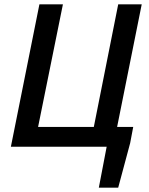

<svg xmlns="http://www.w3.org/2000/svg" viewBox="-20 -674 686 882"><path d="M30 0 161 -654H269L155 -91H411L523 -654H631L518 -91H592L578 -17L523 188H434L470 0Z"/></svg>

Font: Source Sans 3 Semibold
Style: Italic
Weight: 600
Italic angle: -11°
Designer: Paul D. Hunt
Foundry: Adobe
Version: Version 3.052;hotconv 1.1.0;makeotfexe 2.6.0